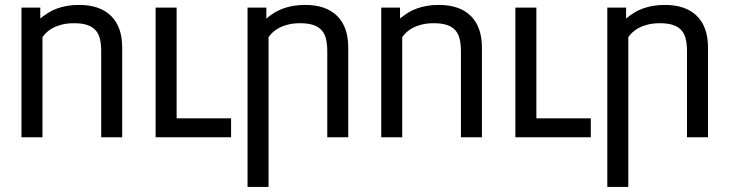

<svg xmlns="http://www.w3.org/2000/svg" viewBox="-20 -549 2918 768"><path d="M141.1 -518.6V-475.1Q156.2 -487.3 172.4 -497.6Q188.5 -507.8 207.3 -514.6Q226.1 -521.5 248 -525.4Q270 -529.3 296.4 -529.3Q379.4 -529.3 424.1 -485.4Q468.8 -441.4 468.8 -358.4V0H384.8V-343.3Q384.8 -371.6 379.9 -392.6Q375 -413.6 362.5 -427.7Q350.1 -441.9 329.1 -449Q308.1 -456.1 276.4 -456.1Q249 -456.1 228.5 -450.9Q208 -445.8 192.6 -437.7Q177.2 -429.7 166.7 -419.7Q156.2 -409.7 149.9 -400.4V0H65.9V-518.6Z M904.3 0H602.5V-518.6H686.5V-75.7H904.3Z M1045.4 -518.6V-475.1Q1060.5 -487.3 1076.7 -497.6Q1092.8 -507.8 1111.6 -514.6Q1130.4 -521.5 1152.3 -525.4Q1174.3 -529.3 1200.7 -529.3Q1283.7 -529.3 1328.4 -485.4Q1373 -441.4 1373 -358.4V0H1289.1V-343.3Q1289.1 -371.6 1284.2 -392.6Q1279.3 -413.6 1266.8 -427.7Q1254.4 -441.9 1233.4 -449Q1212.4 -456.1 1180.7 -456.1Q1153.3 -456.1 1132.8 -450.9Q1112.3 -445.8 1096.9 -437.7Q1081.5 -429.7 1071 -419.7Q1060.5 -409.7 1054.2 -400.4V198.7H970.2V-518.6Z M1580.1 -518.6V-475.1Q1595.2 -487.3 1611.3 -497.6Q1627.4 -507.8 1646.2 -514.6Q1665 -521.5 1687 -525.4Q1709 -529.3 1735.4 -529.3Q1818.4 -529.3 1863 -485.4Q1907.7 -441.4 1907.7 -358.4V0H1823.7V-343.3Q1823.7 -371.6 1818.8 -392.6Q1814 -413.6 1801.5 -427.7Q1789.1 -441.9 1768.1 -449Q1747.1 -456.1 1715.3 -456.1Q1688 -456.1 1667.5 -450.9Q1647 -445.8 1631.6 -437.7Q1616.2 -429.7 1605.7 -419.7Q1595.2 -409.7 1588.9 -400.4V0H1504.9V-518.6Z M2343.3 0H2041.5V-518.6H2125.5V-75.7H2343.3Z M2484.4 -518.6V-475.1Q2499.5 -487.3 2515.6 -497.6Q2531.7 -507.8 2550.5 -514.6Q2569.3 -521.5 2591.3 -525.4Q2613.3 -529.3 2639.6 -529.3Q2722.7 -529.3 2767.3 -485.4Q2812 -441.4 2812 -358.4V0H2728V-343.3Q2728 -371.6 2723.1 -392.6Q2718.3 -413.6 2705.8 -427.7Q2693.4 -441.9 2672.4 -449Q2651.4 -456.1 2619.6 -456.1Q2592.3 -456.1 2571.8 -450.9Q2551.3 -445.8 2535.9 -437.7Q2520.5 -429.7 2510 -419.7Q2499.5 -409.7 2493.2 -400.4V198.7H2409.2V-518.6Z"/></svg>

Font: Arian AMU
Style: Regular
Weight: 400
Designer: Ruben Hakobyan (Tarumian)
Foundry: Ruben Hakobyan (Tarumian)
Version: Version 4.003